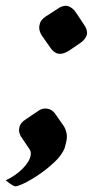

<svg xmlns="http://www.w3.org/2000/svg" viewBox="-55 -535 353 676"><path d="M146.7 -503.2Q165 -517 182 -514Q200 -510 213 -490L239.9 -449.5Q254 -430 251 -414Q247 -397 227 -383L186.8 -355.9Q166 -343 150 -346Q134 -349 121 -369L92.7 -409.3Q80 -428 84.1 -446.2Q86.8 -464.4 106 -477ZM171 -89Q176 -80 179 -67.5Q182 -55 179 -39Q178 -33 176 -26.5Q174 -20 172 -12Q162 12 136.5 36Q111 60 81.5 80Q52 100 28.5 111Q5 122 -2 121Q-6 120 -12 116.5Q-18 113 -35 100Q1 83 25 58.5Q49 34 53 12Q55 1 50 -8L23 -48Q9 -67 13 -85Q16 -103 36 -115L76 -142Q94 -156 113 -152Q131 -149 143 -129Z"/></svg>

Font: Young Serif Light
Style: Italic
Weight: 300
Italic angle: -10.979°
Designer: Bastien Sozeau
Foundry: NBR — Bastien Sozeau
Version: Version 5.001